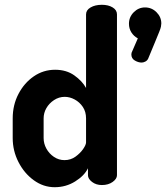

<svg xmlns="http://www.w3.org/2000/svg" viewBox="-20 -772 693 801"><path d="M208 9Q161 9 121 -20Q81 -49 57 -96Q33 -143 33 -196V-278Q33 -334 57 -380Q81 -426 121 -453.5Q161 -481 210 -481Q257 -481 290 -457.5Q323 -434 339 -405V-712Q339 -730 358 -741Q377 -752 405 -752Q432 -752 450 -741Q468 -730 468 -712V-41Q468 -26 450 -13Q432 0 405 0Q381 0 364 -13Q347 -26 347 -41V-70Q332 -39 293.5 -15Q255 9 208 9ZM249 -104Q275 -104 295 -118.5Q315 -133 327 -150.5Q339 -168 339 -178V-278Q339 -306 325.5 -326Q312 -346 291.5 -357Q271 -368 250 -368Q226 -368 205.5 -354.5Q185 -341 173.5 -321Q162 -301 162 -278V-196Q162 -173 173.5 -152Q185 -131 205 -117.5Q225 -104 249 -104ZM571 -511Q557 -511 542.5 -519.5Q528 -528 528 -545Q528 -552 532 -559L555 -612Q538 -621 528 -637Q518 -653 518 -673Q518 -701 538 -721Q558 -741 585 -741Q613 -741 633 -721Q653 -701 653 -674Q653 -669 651.5 -661Q650 -653 644 -638.5Q638 -624 627 -597Q616 -570 598 -527Q594 -519 586 -515Q578 -511 571 -511Z"/></svg>

Font: Dosis
Style: Bold
Weight: 700
Designer: EdgarTolentino, PabloImpallari, IginoMarini
Foundry: EdgarTolentino, PabloImpallari, IginoMarini
Version: Version 3.001; ttfautohint (v1.8.2)